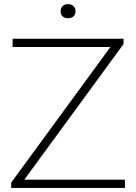

<svg xmlns="http://www.w3.org/2000/svg" viewBox="-20 -932 675 952"><path d="M35.5 0V-26.5L527.5 -699H42.5V-740H592.5V-713.5L100.5 -41H599.5V0ZM317.5 -841.5Q300.5 -841.5 290.5 -850.8Q280.5 -860 280.5 -876Q280.5 -891.5 290.5 -901.5Q300.5 -911.5 317.5 -911.5Q334.5 -911.5 344.5 -901.5Q354.5 -891.5 354.5 -876Q354.5 -860 344.5 -850.8Q334.5 -841.5 317.5 -841.5Z"/></svg>

Font: Encode Sans Expanded Expanded ExtraLight
Style: Regular
Weight: 200
Width: 7
Designer: Multiple Designers
Foundry: Impallari Type
Version: Version 3.000; ttfautohint (v1.8.3) -l 8 -r 50 -G 200 -x 14 